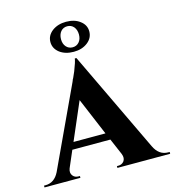

<svg xmlns="http://www.w3.org/2000/svg" viewBox="-148 -932 940 1033"><g transform="rotate(-15 322.0 -415.5)"><path d="M391 -808Q422 -785 422 -749Q422 -712 391 -688Q360 -664 314 -664Q267 -664 236 -687Q205 -711 205 -747Q205 -783 236 -807Q268 -831 314 -831Q361 -831 391 -808ZM278 -790Q264 -773 264 -747Q264 -721 278 -705Q292 -689 314 -689Q336 -689 350 -705Q364 -721 364 -747Q364 -773 350 -790Q336 -806 314 -806Q292 -806 278 -790ZM586 -66Q612 -10 664 -10H672V0H378V-10H386Q405 -10 417 -24Q430 -41 420 -66L381 -157H169L129 -64Q120 -40 133 -24Q144 -10 164 -10H172V0H-28V-10H-20Q30 -10 56 -62L263 -506Q263 -508 267 -515L269 -521L273 -528Q281 -547 288 -562Q307 -610 309 -628H318ZM364 -196 276 -405 186 -196Z"/></g></svg>

Font: Cinzel Bold(RUS BY LYAJKA)
Style: Regular
Weight: 700
Designer: Natanael Gama
Version: Version 1.001;PS 001.001;hotconv 1.0.56;makeotf.lib2.0.21325